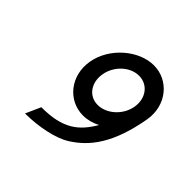

<svg xmlns="http://www.w3.org/2000/svg" viewBox="-149 -744 914 914"><g transform="rotate(45 308.5 -287.0)"><path d="M135 11C218 10 313 -8 367 -42C455 -97 525 -187 559 -381C578 -493 501 -585 400 -585C299 -585 191 -493 172 -381C153 -269 229 -177 330 -177C360 -177 388 -185 416 -199C366 -113 305 -65 166 -65H162L128 11ZM344 -262C284 -262 246 -315 257 -381C268 -447 325 -500 385 -500C445 -500 485 -447 474 -381C463 -315 404 -262 344 -262Z"/></g></svg>

Font: Charger Monospace
Style: Regular
Weight: 400
Designer: Jasper
Foundry: Cannot Into Space Fonts
Version: Version 0.980